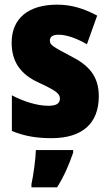

<svg xmlns="http://www.w3.org/2000/svg" viewBox="-20 -583 472 824"><path d="M404 -170C404 -259 358 -305 282 -343C205 -384 194 -390 194 -409C194 -426 207 -434 232 -434C268 -434 314 -416 353 -393L397 -516C339 -547 286 -563 225 -563C103 -563 30 -505 30 -400C30 -318 68 -265 143 -230C225 -192 237 -180 237 -160C237 -138 221 -129 187 -129C139 -129 80 -148 31 -174V-21C86 2 140 10 201 10C335 10 404 -55 404 -170ZM294 72V61H134C133 100 123 171 115 207V221H225C255 173 276 125 294 72Z"/></svg>

Font: Noto Sans Thai Looped Condensed Black
Style: Regular
Weight: 900
Width: 3
Designer: Sasikarn Vongin, Ben Mitchell
Foundry: The Fontpad Ltd
Version: Version 1.001